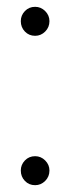

<svg xmlns="http://www.w3.org/2000/svg" viewBox="-20 -538 207 563"><path d="M83 5Q65 5 53 -7.5Q41 -20 41 -38Q41 -55 53 -67.5Q65 -80 83 -80Q100 -80 112.5 -67.5Q125 -55 125 -38Q125 -20 112.5 -7.5Q100 5 83 5ZM83 -433Q65 -433 53 -445.5Q41 -458 41 -476Q41 -493 53 -505.5Q65 -518 83 -518Q100 -518 112.5 -505.5Q125 -493 125 -476Q125 -458 112.5 -445.5Q100 -433 83 -433Z"/></svg>

Font: DM Sans ExtraLight
Style: Regular
Weight: 200
Designer: Colophon Foundry, Jonny Pinhorn
Foundry: Colophon Foundry
Version: Version 4.004; ttfautohint (v1.8.4.7-5d5b)